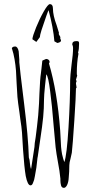

<svg xmlns="http://www.w3.org/2000/svg" viewBox="-20 -872 450 925"><path d="M274 21Q271 9 271 -2V-11Q267 -51 260 -86Q251 -135 248 -162Q245 -189 239 -260Q230 -372 222 -430Q213 -504 203 -514L197 -460Q192 -412 192 -392Q192 -350 188 -308Q184 -266 174 -201L162 -118Q161 -116 160.5 -110.5Q160 -105 159 -97Q157 -69 148 -23Q145 -3 139 9Q135 21 127 21Q113 21 104 -24Q97 -64 91 -151Q88 -206 86 -233Q84 -260 78 -297L74 -328Q66 -382 64 -405Q62 -428 60 -472Q59 -505 57 -531.5Q55 -558 50 -587Q46 -612 37 -640Q41 -648 53 -648Q65 -648 70 -625Q71 -621 73 -585V-572Q74 -551 96 -374Q116 -214 119 -113Q123 -104 124 -86Q126 -66 129 -59H130L146 -164Q146 -178 152 -212Q159 -265 164 -316Q169 -377 170 -422Q173 -494 177 -518L180 -543Q184 -581 184 -580L202 -588Q209 -588 214 -584Q219 -580 219 -574Q219 -571 216 -566Q256 -431 270 -243L272 -206Q273 -161 279 -129Q285 -103 290 -91Q302 -125 310 -257Q318 -389 318 -486Q318 -504 325 -563Q332 -612 332 -641Q332 -650 328 -658Q328 -674 348 -674Q356 -674 358.5 -672Q361 -670 361 -662Q361 -634 356 -619L358 -613Q350 -570 350 -519Q350 -510 352 -508L346 -488L349 -481Q346 -475 346 -469L349 -450L346 -446Q346 -411 338 -290Q330 -169 326 -136L320 -109Q314 -88 314 -76Q314 -44 311 -15Q310 5 303 20Q296 33 288 33Q277 33 274 21ZM291 -86 290 -87V-86ZM242 -673Q237 -737 214 -823Q210 -817 180 -727Q172 -701 172 -693L155 -670L136 -683Q137 -698 154 -740Q171 -782 191 -817Q211 -852 220 -852Q235 -852 235 -831Q235 -798 253 -750L264 -714L263 -708L271 -693L270 -688Q271 -684 272.5 -681.5Q274 -679 274 -677Q274 -668 256 -665Z"/></svg>

Font: Amatic SC
Style: Regular
Weight: 400
Designer: Multiple Designers
Foundry: Vernon Adams
Version: Version 2.505